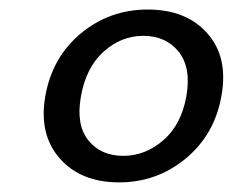

<svg xmlns="http://www.w3.org/2000/svg" viewBox="-20 -729 488 403"><path d="M75.2 -527.8Q89.8 -609.4 150.1 -659.2Q210.4 -709 290 -709Q371.1 -709 415.3 -658.9Q459.5 -608.9 444.8 -527.8Q430.7 -446.8 370.1 -396.5Q309.6 -346.2 230 -346.2Q149.4 -346.2 105.2 -396.7Q61 -447.3 75.2 -527.8ZM371.1 -526.9Q381.8 -586.9 355 -620.4Q328.1 -653.8 280.8 -653.8Q234.4 -653.8 197.5 -620.6Q160.6 -587.4 149.9 -526.9Q139.2 -467.3 165.3 -434.6Q191.4 -401.9 238.8 -401.9Q285.2 -401.9 323 -434.8Q360.8 -467.8 371.1 -526.9Z"/></svg>

Font: Poppins
Style: Italic
Weight: 400
Italic angle: -10°
Designer: Ninad Kale (Devanagari), Jonny Pinhorn (Latin)
Foundry: Indian Type Foundry
Version: Version 3.200;PS 1.000;hotconv 16.6.54;makeotf.lib2.5.65590